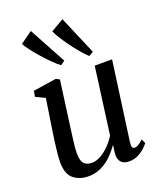

<svg xmlns="http://www.w3.org/2000/svg" viewBox="-156 -952 888 1060"><g transform="rotate(-20 288.0 -422.0)"><path d="M178.5 10Q128.5 10 93.2 -17.8Q58 -45.5 57.5 -115Q57.5 -137 60.5 -167.8Q63.5 -198.5 68 -231.2Q72.5 -264 76.5 -291L105 -477L50.5 -503.5L56.5 -537L193 -557.5L213 -546.5L178 -288Q173 -246.5 167 -204.2Q161 -162 161 -131.5Q161 -86 177 -69.8Q193 -53.5 222.5 -53.5Q248.5 -53.5 275.2 -68.8Q302 -84 326 -108.5Q350 -133 367 -160.5L419.5 -552.5H521.5L457.5 -87.5Q452.5 -51 473 -51Q482.5 -51 494.2 -57.8Q506 -64.5 523.5 -81L535.5 -56Q530 -47.5 513.8 -31.8Q497.5 -16 473 -3.2Q448.5 9.5 418.5 9.5Q386.5 9.5 371.8 -7.5Q357 -24.5 358.5 -51.5Q358 -56 360.2 -73.8Q362.5 -91.5 364.5 -104L363 -105Q343 -76 316 -49.5Q289 -23 254.8 -6.5Q220.5 10 178.5 10ZM436 -628 410 -612.5Q392.5 -628 369.8 -654.8Q347 -681.5 325 -711.8Q303 -742 286.5 -768.8Q270 -795.5 264.5 -810.5L339.5 -854.5ZM271 -636 246.5 -618Q227.5 -631.5 202.5 -656.5Q177.5 -681.5 152.5 -709.8Q127.5 -738 108.8 -763Q90 -788 83 -802.5L153.5 -853Z"/></g></svg>

Font: Merriweather Text Regular
Style: Italic
Weight: 400
Italic angle: -7.8°
Designer: Eben Sorkin
Foundry: Eben Sorkin
Version: Version 2.100; ttfautohint (v1.7.19-72a1) -l 8 -r 50 -G 200 